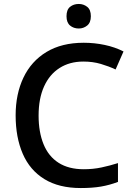

<svg xmlns="http://www.w3.org/2000/svg" viewBox="-20 -940 675 970"><path d="M401 -629Q332 -629 281 -596.5Q230 -564 202.5 -503Q175 -442 175 -356Q175 -273 200 -211.5Q225 -150 276 -117.5Q327 -85 403 -85Q450 -85 492.5 -94Q535 -103 576 -116V-21Q534 -5 490.5 2.5Q447 10 388 10Q278 10 204.5 -35Q131 -80 95 -163Q59 -246 59 -357Q59 -465 98.5 -548Q138 -631 215 -677.5Q292 -724 403 -724Q457 -724 509 -713Q561 -702 604 -680L564 -589Q530 -605 489.5 -617Q449 -629 401 -629ZM378 -920Q402 -920 420.5 -905.5Q439 -891 439 -858Q439 -826 420.5 -811Q402 -796 378 -796Q352 -796 334 -811Q316 -826 316 -858Q316 -891 334 -905.5Q352 -920 378 -920Z"/></svg>

Font: Noto Sans Syriac Eastern Medium
Style: Regular
Weight: 500
Designer: Patrick Giasson and the Monotype Design Team
Foundry: Monotype Imaging Inc.
Version: Version 3.001